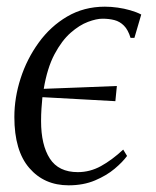

<svg xmlns="http://www.w3.org/2000/svg" viewBox="-20 -545 466 575"><path d="M185.5 10Q112.5 10 67.8 -41.8Q23 -93.5 23 -194.5Q23 -252.5 41.8 -310.5Q60.5 -368.5 95.8 -417.2Q131 -466 181.2 -495.5Q231.5 -525 294 -525Q313 -525 332.5 -522.2Q352 -519.5 370.2 -514.2Q388.5 -509 403 -501.5L382.5 -431.5H371Q363.5 -456 351.2 -468.2Q339 -480.5 322.8 -484.8Q306.5 -489 287 -489Q269 -489 243.5 -479.5Q218 -470 191.5 -446.8Q165 -423.5 143.2 -382.5Q121.5 -341.5 111 -279Q171.5 -281.5 222.5 -283.2Q273.5 -285 330 -287.5L325.5 -242Q271 -245 216.5 -248Q162 -251 107 -254Q105.5 -238 104.2 -220Q103 -202 103 -182.5Q103 -111 129.2 -70.2Q155.5 -29.5 213 -29.5Q249.5 -29.5 282.2 -47.5Q315 -65.5 349 -97L360.5 -78Q347.5 -60 323.5 -39.8Q299.5 -19.5 264.8 -4.8Q230 10 185.5 10Z"/></svg>

Font: Merriweather 120pt Light
Style: Italic
Weight: 300
Italic angle: -7.8°
Version: Version 2.101